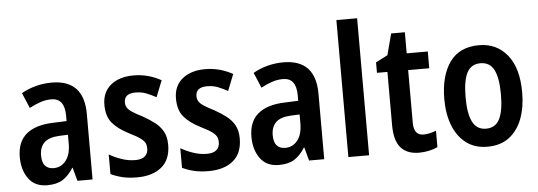

<svg xmlns="http://www.w3.org/2000/svg" viewBox="-50 -905 2972 1061"><g transform="rotate(-5 1436.0 -375.0)"><path d="M246 -553Q425 -553 425 -363V0H341L321 -74H319Q292 -31 259 -10.5Q226 10 173 10Q105 10 70 -38Q35 -86 35 -158Q35 -242 86 -285Q137 -328 235 -331L310 -334V-364Q310 -461 236 -461Q206 -461 177 -451.5Q148 -442 114 -424L78 -509Q114 -530 157.5 -541.5Q201 -553 246 -553ZM262 -256Q204 -253 178.5 -227.5Q153 -202 153 -157Q153 -117 170 -99Q187 -81 216 -81Q258 -81 284.5 -114.5Q311 -148 311 -208V-258Z M858 -155Q858 -73 808 -31.5Q758 10 671 10Q627 10 592.5 2Q558 -6 526 -21V-130Q556 -112 594 -99Q632 -86 670 -86Q706 -86 723.5 -101.5Q741 -117 741 -145Q741 -161 735 -174Q729 -187 709.5 -201.5Q690 -216 649 -236Q588 -267 557 -304Q526 -341 526 -405Q526 -475 573.5 -514Q621 -553 701 -553Q781 -553 853 -513L817 -422Q789 -437 762.5 -447.5Q736 -458 703 -458Q640 -458 640 -408Q640 -393 647 -380.5Q654 -368 674 -354.5Q694 -341 732 -322Q768 -302 796.5 -280Q825 -258 841.5 -228.5Q858 -199 858 -155Z M1255 -155Q1255 -73 1205 -31.5Q1155 10 1068 10Q1024 10 989.5 2Q955 -6 923 -21V-130Q953 -112 991 -99Q1029 -86 1067 -86Q1103 -86 1120.5 -101.5Q1138 -117 1138 -145Q1138 -161 1132 -174Q1126 -187 1106.5 -201.5Q1087 -216 1046 -236Q985 -267 954 -304Q923 -341 923 -405Q923 -475 970.5 -514Q1018 -553 1098 -553Q1178 -553 1250 -513L1214 -422Q1186 -437 1159.5 -447.5Q1133 -458 1100 -458Q1037 -458 1037 -408Q1037 -393 1044 -380.5Q1051 -368 1071 -354.5Q1091 -341 1129 -322Q1165 -302 1193.5 -280Q1222 -258 1238.5 -228.5Q1255 -199 1255 -155Z M1531 -553Q1710 -553 1710 -363V0H1626L1606 -74H1604Q1577 -31 1544 -10.5Q1511 10 1458 10Q1390 10 1355 -38Q1320 -86 1320 -158Q1320 -242 1371 -285Q1422 -328 1520 -331L1595 -334V-364Q1595 -461 1521 -461Q1491 -461 1462 -451.5Q1433 -442 1399 -424L1363 -509Q1399 -530 1442.5 -541.5Q1486 -553 1531 -553ZM1547 -256Q1489 -253 1463.5 -227.5Q1438 -202 1438 -157Q1438 -117 1455 -99Q1472 -81 1501 -81Q1543 -81 1569.5 -114.5Q1596 -148 1596 -208V-258Z M1959 0H1844V-760H1959Z M2269 -88Q2286 -88 2303.5 -92Q2321 -96 2339 -103V-12Q2319 -2 2291.5 4Q2264 10 2235 10Q2170 10 2135 -29Q2100 -68 2100 -155V-450H2042V-508L2108 -542L2139 -660H2215V-543H2332V-450H2215V-157Q2215 -88 2269 -88Z M2832 -272Q2832 -190 2808 -126.5Q2784 -63 2736 -26.5Q2688 10 2615 10Q2546 10 2498 -26Q2450 -62 2425 -125.5Q2400 -189 2400 -272Q2400 -402 2454 -477.5Q2508 -553 2617 -553Q2714 -553 2773 -480.5Q2832 -408 2832 -272ZM2518 -272Q2518 -181 2541.5 -135.5Q2565 -90 2616 -90Q2668 -90 2691 -135Q2714 -180 2714 -272Q2714 -363 2691 -408Q2668 -453 2616 -453Q2564 -453 2541 -408.5Q2518 -364 2518 -272Z"/></g></svg>

Font: Noto Sans Malayalam Condensed SemiBold
Style: Regular
Weight: 600
Width: 3
Designer: Jelle Bosma - Monotype Design Team
Foundry: Monotype Imaging Inc.
Version: Version 2.104; ttfautohint (v1.8.4.7-5d5b)